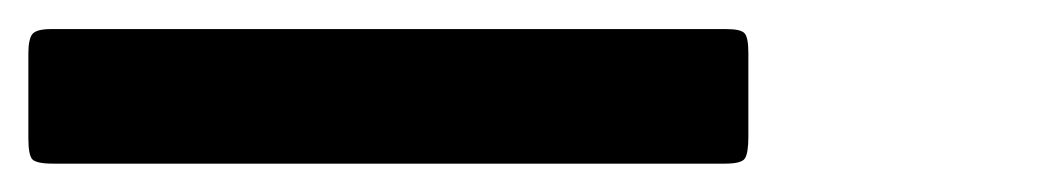

<svg xmlns="http://www.w3.org/2000/svg" viewBox="-142 35 722 132"><path d="M-107 55H127.5Q137.5 55 140 58Q142.5 61 142.5 71.5V129Q142.5 140 140.2 143.8Q138 147.5 126.5 147.5H-105.5Q-117 147.5 -119.8 144.5Q-122.5 141.5 -122.5 130V72Q-122.5 62 -119.8 58.5Q-117 55 -107 55ZM123 55H357.5Q367.5 55 370 58Q372.5 61 372.5 71.5V129Q372.5 140 370.2 143.8Q368 147.5 356.5 147.5H124.5Q113 147.5 110.2 144.5Q107.5 141.5 107.5 130V72Q107.5 62 110.2 58.5Q113 55 123 55Z"/></svg>

Font: Besley* Condensed
Style: Bold Italic
Weight: 700
Width: 3
Italic angle: -13°
Designer: Owen Earl
Foundry: indestructible type*
Version: Version 3.000; ttfautohint (v1.8.3)